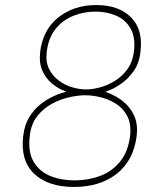

<svg xmlns="http://www.w3.org/2000/svg" viewBox="-20 -730 625 760"><path d="M273 10Q170 10 115 -42.5Q60 -95 72 -192Q77 -235 95 -265Q113 -295 137 -314.5Q161 -334 184.5 -345.5Q208 -357 224 -361.5Q240 -366 242 -367Q241 -367 223.5 -375Q206 -383 184 -401Q162 -419 148 -449.5Q134 -480 139 -525Q150 -613 211.5 -661.5Q273 -710 361 -710Q450 -710 498.5 -661.5Q547 -613 536 -525Q531 -479 509 -448.5Q487 -418 461.5 -400Q436 -382 417 -374.5Q398 -367 398 -367Q395 -367 408 -362.5Q421 -358 441.5 -346.5Q462 -335 482 -315Q502 -295 514 -265Q526 -235 521 -192Q509 -95 442.5 -42.5Q376 10 273 10ZM320 -376Q345 -376 375.5 -384Q406 -392 435 -410Q464 -428 484.5 -456.5Q505 -485 510 -525Q517 -581 497.5 -616Q478 -651 441 -667.5Q404 -684 358 -684Q312 -684 270.5 -667.5Q229 -651 200.5 -616Q172 -581 165 -525Q160 -485 174.5 -456.5Q189 -428 214 -410Q239 -392 267.5 -384Q296 -376 320 -376ZM276 -16Q329 -16 376 -33.5Q423 -51 455 -90Q487 -129 495 -192Q500 -240 483.5 -271Q467 -302 438 -320Q409 -338 376.5 -345.5Q344 -353 317 -353Q291 -353 256 -345.5Q221 -338 187 -320Q153 -302 128 -271Q103 -240 98 -192Q90 -129 113 -90Q136 -51 179 -33.5Q222 -16 276 -16Z"/></svg>

Font: Haskoy Thin
Style: Italic
Weight: 100
Designer: Ertekin Erdin
Foundry: Ertekin Erdin
Version: Version 2.000; ttfautohint (v1.8.4.7-5d5b)